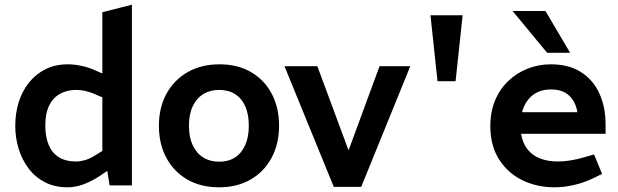

<svg xmlns="http://www.w3.org/2000/svg" viewBox="-20 -790 2635 818"><path d="M268 8Q213 8 171.5 -13.5Q130 -35 102 -72Q74 -109 59.5 -156Q45 -203 45 -254Q45 -307 59.5 -354Q74 -401 103 -437.5Q132 -474 173.5 -495Q215 -516 269 -516Q296 -516 327 -509.5Q358 -503 386 -490L416 -477V-738L542 -770V0H447L437 -62L406 -41Q373 -19 338 -5.5Q303 8 268 8ZM173 -255Q173 -207 187.5 -172.5Q202 -138 231 -120Q260 -102 304 -102Q321 -102 341 -107.5Q361 -113 382 -126L416 -147V-375L382 -390Q363 -398 343.5 -402.5Q324 -407 305 -407Q266 -407 236 -390.5Q206 -374 189.5 -340.5Q173 -307 173 -255Z M913 8Q835 8 777.5 -25.5Q720 -59 688.5 -118Q657 -177 657 -254Q657 -332 689.5 -391Q722 -450 780 -483Q838 -516 915 -516Q993 -516 1050 -482.5Q1107 -449 1138 -390Q1169 -331 1169 -254Q1169 -177 1137 -117.5Q1105 -58 1047.5 -25Q990 8 913 8ZM914 -101Q953 -101 981 -119Q1009 -137 1024.5 -171.5Q1040 -206 1040 -254Q1040 -303 1025 -337Q1010 -371 981.5 -389Q953 -407 914 -407Q875 -407 846 -389Q817 -371 801 -337Q785 -303 785 -254Q785 -206 801 -171.5Q817 -137 846 -119Q875 -101 914 -101Z M1402 6 1192 -508H1332L1464 -152H1466L1597 -508H1728L1519 6Z M1844 -444 1814 -725H1951L1921 -444Z M2342 8Q2268 8 2206 -22Q2144 -52 2106.5 -110.5Q2069 -169 2069 -253Q2069 -313 2089 -361.5Q2109 -410 2145 -444.5Q2181 -479 2227.5 -497.5Q2274 -516 2327 -516Q2403 -516 2455 -483Q2507 -450 2533.5 -392Q2560 -334 2560 -260V-220H2200Q2207 -179 2228 -153Q2249 -127 2282 -114.5Q2315 -102 2356 -102Q2382 -102 2410 -106.5Q2438 -111 2466 -119L2511 -132L2545 -49L2506 -30Q2466 -11 2424 -1.5Q2382 8 2342 8ZM2204 -312H2440Q2432 -358 2404 -383.5Q2376 -409 2327 -409Q2295 -409 2270.5 -397.5Q2246 -386 2229 -364Q2212 -342 2204 -312ZM2311 -565 2164 -743H2304L2409 -565Z"/></svg>

Font: REM Medium Medium
Style: Regular
Weight: 500
Version: Version 1.005;gftools[0.9.28]